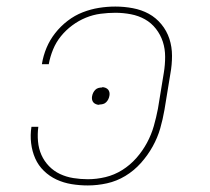

<svg xmlns="http://www.w3.org/2000/svg" viewBox="-20 -558 640 586"><path d="M248 8Q223 8 198.5 4Q174 0 152.5 -10Q131 -20 114 -36.5Q97 -53 87.5 -74.5Q78 -96 75 -121Q72 -146 76 -171H97Q94 -149 96 -126.5Q98 -104 106.5 -85Q115 -66 129.5 -51Q144 -36 163 -27Q182 -18 204 -14.5Q226 -11 248 -11Q275 -11 302 -17.5Q329 -24 353 -39Q377 -54 396 -75.5Q415 -97 428.5 -122Q442 -147 449.5 -173.5Q457 -200 462 -226L480 -336Q484 -360 484 -384.5Q484 -409 477 -430.5Q470 -452 456 -470Q442 -488 422.5 -499Q403 -510 379.5 -514.5Q356 -519 332 -519Q310 -519 287 -516Q264 -513 242 -504Q220 -495 200.5 -480.5Q181 -466 166 -447.5Q151 -429 142 -407Q133 -385 129 -363Q129 -362 129 -362Q129 -362 129 -362H108Q108 -362 108 -362.5Q108 -363 108 -363Q112 -388 122 -412Q132 -436 148.5 -457Q165 -478 186.5 -494.5Q208 -511 232.5 -520.5Q257 -530 282 -534Q307 -538 332 -538Q359 -538 385.5 -533Q412 -528 434 -516Q456 -504 472.5 -484Q489 -464 497 -439.5Q505 -415 505 -387.5Q505 -360 500 -333L482 -223Q477 -194 469 -166Q461 -138 446 -111Q431 -84 410 -60.5Q389 -37 362.5 -21Q336 -5 306.5 1.5Q277 8 248 8ZM283 -238Q278 -238 273 -240Q268 -242 265 -245.5Q262 -249 261 -254Q260 -259 261 -264Q262 -270 264.5 -275Q267 -280 271 -284Q275 -288 280.5 -289.5Q286 -291 292 -291Q292 -291 292 -291.5Q292 -292 292 -292Q297 -292 302 -290Q307 -288 310 -284.5Q313 -281 314 -276Q315 -271 314 -266Q313 -260 310.5 -255Q308 -250 304 -246Q300 -242 294.5 -240.5Q289 -239 283 -239Q283 -239 283 -238.5Q283 -238 283 -238Z"/></svg>

Font: Iosevka Curly Slab ThExObl
Style: Regular
Weight: 100
Width: 7
Italic angle: -9°
Monospace: yes
Designer: Belleve Invis
Foundry: Belleve Invis
Version: Version 11.1.0; ttfautohint (v1.8.3)